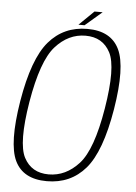

<svg xmlns="http://www.w3.org/2000/svg" viewBox="-54 -801 598 846"><g transform="rotate(5 245.0 -377.5)"><path d="M185 4Q290 4 355.5 -72Q421 -148 452.5 -337.5Q483.5 -526 446.8 -603Q410 -680 305.5 -680Q201 -680 135.2 -603.5Q69.5 -527 38 -337.5Q7 -148.5 43.5 -72.2Q80 4 185 4ZM190.5 -26.5Q114.5 -26.5 81.2 -90Q48 -153.5 78.5 -337.5Q109.5 -521.5 166.8 -585.5Q224 -649.5 300 -649.5Q376 -649.5 409.2 -585.8Q442.5 -522 412 -337.5Q381.5 -153 323.8 -89.8Q266 -26.5 190.5 -26.5ZM264 -695H291L365.5 -759H329.5Z"/></g></svg>

Font: Anybody SemiCondensed ExtraLight
Style: Italic
Weight: 250
Width: 4
Italic angle: -10°
Version: Version 1.113;gftools[0.9.25]